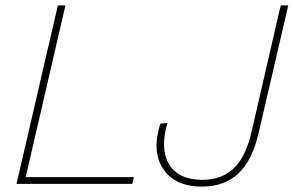

<svg xmlns="http://www.w3.org/2000/svg" viewBox="-20 -680 1086 710"><path d="M75 -25H475L469 0H41L194 -660H222ZM726 10Q628 10 584 -54.5Q540 -119 573 -223L599 -225Q571 -128 606 -71.5Q641 -15 728 -15Q801 -15 845.5 -58.5Q890 -102 911 -196L1018 -660H1046L937 -191Q914 -89 862.5 -39.5Q811 10 726 10Z"/></svg>

Font: Elaine Sans ExtraLight
Style: Italic
Weight: 275
Italic angle: -13°
Designer: Wei Huang
Foundry: Wei Huang
Version: Version 2.001;December 24, 2019;FontCreator 12.0.0.2547 64-b